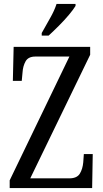

<svg xmlns="http://www.w3.org/2000/svg" viewBox="-20 -951 523 971"><path d="M29 0V-39L331 -665H159Q123 -665 109.5 -641Q96 -617 94 -585L90 -542H45L49 -714H436V-674L133 -49H330Q369 -49 383.5 -72.5Q398 -96 401 -130L404 -172H449L446 0ZM191 -784Q212 -822 233.5 -859.5Q255 -897 266 -931H362V-921Q352 -904 329 -876.5Q306 -849 278 -821Q250 -793 226 -771H191Z"/></svg>

Font: Noto Serif Thai ExtraCondensed
Style: Regular
Weight: 400
Width: 2
Designer: Monotype Design Team
Foundry: Monotype Imaging Inc.
Version: Version 2.002; ttfautohint (v1.8.4.7-5d5b)